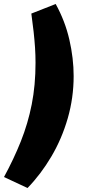

<svg xmlns="http://www.w3.org/2000/svg" viewBox="-49 -744 475 962"><path d="M89 198 -29 143Q20 53 55.5 -36Q91 -125 110 -221Q129 -317 129 -429Q129 -469 126.5 -506Q124 -543 119.5 -584.5Q115 -626 108 -676L230 -724Q277 -639 298.5 -545.5Q320 -452 320 -363Q320 -254 290.5 -151.5Q261 -49 208.5 40Q156 129 89 198Z"/></svg>

Font: Nunito Sans 12pt Black
Style: Italic
Weight: 900
Italic angle: -9°
Designer: Vernon Adams
Foundry: Vernon Adams
Version: Version 3.101;gftools[0.9.27]